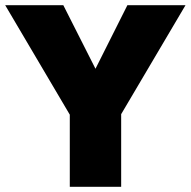

<svg xmlns="http://www.w3.org/2000/svg" viewBox="-23 -720 735 740"><path d="M468 -700 345 -455 221 -700H-3L246 -278V0H444V-280L692 -700Z"/></svg>

Font: Jost ExtraBold
Style: Regular
Weight: 800
Version: Version 3.710